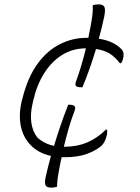

<svg xmlns="http://www.w3.org/2000/svg" viewBox="-20 -786 640 878"><path d="M292 -307H298Q314 -307 320.5 -301Q327 -295 321 -279Q306 -240 294 -198.5Q282 -157 272 -115H275Q333 -115 379.5 -135Q426 -155 464 -193H470Q470 -188 470 -180.5Q470 -173 468 -166Q465 -152 458 -138.5Q451 -125 440 -116Q412 -94 372.5 -80.5Q333 -67 274 -67Q268 -67 262 -67Q259 -55 256.5 -43Q254 -31 252 -19Q246 12 243.5 31Q241 50 241 68Q229 72 214 72Q192 72 187.5 59.5Q183 47 190 18Q200 -26 213 -73Q155 -86 120 -122.5Q85 -159 75 -210.5Q65 -262 79 -322L83 -337Q107 -433 151.5 -494Q196 -555 254 -584Q312 -613 375 -613Q380 -613 384 -613Q391 -646 396 -675Q402 -709 403.5 -727.5Q405 -746 404 -762Q416 -766 431 -766Q451 -766 457 -755Q463 -744 457 -712Q448 -667 432 -609Q470 -603 496.5 -589.5Q523 -576 538 -558Q550 -543 542 -515Q539 -504 534 -497H528Q508 -524 483 -540Q458 -556 419 -562Q406 -518 390 -473Q374 -428 357 -387H351Q333 -387 327.5 -393Q322 -399 328 -415Q351 -476 373 -565Q313 -565 264.5 -535Q216 -505 182 -451Q148 -397 132 -326L128 -308Q118 -263 123.5 -224Q129 -185 151 -157Q183 -128 227 -119Q241 -166 257.5 -214Q274 -262 292 -307Z"/></svg>

Font: Recursive Mn Csl St Lt
Style: Italic
Weight: 300
Italic angle: -15°
Monospace: yes
Version: Version 1.079;hotconv 1.0.112;makeotfexe 2.5.65598; ttfautoh